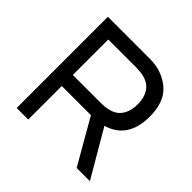

<svg xmlns="http://www.w3.org/2000/svg" viewBox="-176 -884 1057 1057"><g transform="rotate(45 352.5 -355.0)"><path d="M407 -261H180V0H90V-710H416Q511 -710 576.5 -655.5Q642 -601 642 -485Q642 -313 501 -272L660 0H557ZM180 -347H397Q478 -347 512.5 -383.5Q547 -420 547 -485Q547 -550 512.5 -586.5Q478 -623 397 -623H180Z"/></g></svg>

Font: Violet Sans
Style: Regular
Weight: 400
Designer: Calvin Waterman
Foundry: Violet Office
Version: Version 1.013